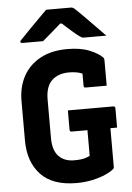

<svg xmlns="http://www.w3.org/2000/svg" viewBox="-63 -992 725 1058"><g transform="rotate(-5 300.0 -463.0)"><path d="M304 -383H555Q566 -383 566 -372V-265H529V-49Q529 -44 526 -41Q510 -26 478.5 -12Q447 2 405.5 11Q364 20 318 20Q185 20 119.5 -50Q54 -120 54 -238V-456Q54 -535 86.5 -594Q119 -653 180.5 -686.5Q242 -720 330 -720Q403 -720 452 -700Q501 -680 523 -657Q529 -652 529 -640V-500H413Q402 -500 402 -511V-578Q372 -591 328 -591Q268 -591 233 -557.5Q198 -524 198 -452V-239Q198 -170 231 -137Q262 -106 315 -106Q358 -106 380 -114Q402 -122 402 -123V-265H315Q304 -265 304 -276ZM233 -946H369Q376 -946 382 -943Q388 -940 401 -927Q412 -917 437 -891.5Q462 -866 493 -834.5Q524 -803 551 -775H431Q420 -775 415.5 -777Q411 -779 403 -785Q389 -795 367 -814Q345 -833 312 -863H303Q272 -835 247 -814Q222 -793 201 -775H87Q76 -775 76 -782Q76 -786 79.5 -790Q83 -794 97 -808Q114 -826 139 -851.5Q164 -877 189.5 -902.5Q215 -928 233 -946Z"/></g></svg>

Font: Recursive Mn Lnr St
Style: Bold
Weight: 700
Monospace: yes
Version: Version 1.079;hotconv 1.0.112;makeotfexe 2.5.65598; ttfautoh